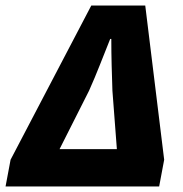

<svg xmlns="http://www.w3.org/2000/svg" viewBox="-42 -670 658 690"><path d="M-22 0H530L548 -96L480 -650H286L-4 -96ZM172 -134 278 -344C306 -406 328 -466 354 -530H358C358 -464 360 -406 362 -344L378 -134Z"/></svg>

Font: Source Sans Pro Black
Style: Italic
Weight: 900
Italic angle: -11°
Designer: Paul D. Hunt
Foundry: Adobe Systems Incorporated
Version: Version 3.006;hotconv 1.0.111;makeotfexe 2.5.65597